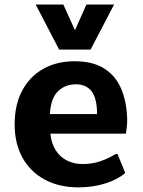

<svg xmlns="http://www.w3.org/2000/svg" viewBox="-20 -805 620 835"><path d="M321.2 9.8Q237.9 9.8 175.4 -23.5Q112.9 -56.8 78.3 -118.4Q43.7 -180 43.7 -264.2Q43.7 -349.4 76.4 -410.8Q109.1 -472.3 167.9 -505.4Q226.8 -538.6 304.3 -538.6Q384.2 -538.6 433.9 -506.7Q483.6 -474.8 507.5 -417.9Q531.4 -361 533.2 -285.4Q533.2 -270.2 531.8 -256.8Q530.5 -243.4 529.2 -234.6Q527.9 -225.8 527.3 -223.6H199.2Q203.4 -180.9 222.4 -151.4Q241.3 -122 271.5 -106.8Q301.8 -91.6 339.2 -91.6Q380.8 -91.6 416.4 -103.8Q452 -116 482.9 -135.2H491L524.7 -53Q493.8 -25.3 439.7 -7.8Q385.6 9.8 321.2 9.8ZM196.9 -308.8H402.2Q401.9 -377.2 378.4 -407.8Q354.9 -438.4 310.2 -438.4Q263.5 -438.4 232.1 -407.9Q200.8 -377.3 196.9 -308.8ZM237.2 -589.2 135.2 -785.3H255.5L306 -673.4L355.8 -785.3H476.1L373.9 -589.2Z"/></svg>

Font: Comme
Style: Regular
Weight: 400
Designer: Vernon Adams
Foundry: Vernon Adams
Version: Version 1.000;gftools[0.9.27]